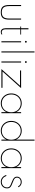

<svg xmlns="http://www.w3.org/2000/svg" viewBox="2016 -2918 917 4990"><g transform="rotate(90 2475.0 -422.5)"><path d="M299.5 16Q196 16 152.8 -34.8Q109.5 -85.5 109.5 -207V-512H137.5V-207Q137.5 -101 174.8 -55.5Q212 -10 299.5 -10Q387 -10 424.2 -55.5Q461.5 -101 461.5 -207V-512H489.5V-207Q489.5 -85.5 446.2 -34.8Q403 16 299.5 16Z M811 16Q764 16 738.5 -17.2Q713 -50.5 713 -111V-491H670V-512H713V-703H741V-512H877V-491H741V-111Q741 -61 760 -34.5Q779 -8 814.5 -8Q847.5 -8 870 -25L877 -3Q865.5 5.5 847.8 10.8Q830 16 811 16Z M1051.5 0V-512H1079.5V0ZM1065.5 -612Q1059 -612 1053.5 -615.2Q1048 -618.5 1044.8 -624Q1041.5 -629.5 1041.5 -636Q1041.5 -642.5 1044.8 -647.8Q1048 -653 1053.5 -656.2Q1059 -659.5 1065.5 -659.5Q1072 -659.5 1077.2 -656.2Q1082.5 -653 1085.8 -647.8Q1089 -642.5 1089 -636Q1089 -629.5 1085.8 -624Q1082.5 -618.5 1077.2 -615.2Q1072 -612 1065.5 -612Z M1315 0V-860H1343V0Z M1577.5 0V-512H1605.5V0ZM1591.5 -612Q1585 -612 1579.5 -615.2Q1574 -618.5 1570.8 -624Q1567.5 -629.5 1567.5 -636Q1567.5 -642.5 1570.8 -647.8Q1574 -653 1579.5 -656.2Q1585 -659.5 1591.5 -659.5Q1598 -659.5 1603.2 -656.2Q1608.5 -653 1611.8 -647.8Q1615 -642.5 1615 -636Q1615 -629.5 1611.8 -624Q1608.5 -618.5 1603.2 -615.2Q1598 -612 1591.5 -612Z M1774.5 0 2206.5 -484H1811.5V-512H2269.5L1836.5 -28H2261.5V0Z M2664 16Q2591 16 2533 -19.2Q2475 -54.5 2441.5 -116Q2408 -177.5 2408 -256Q2408 -335 2441.5 -396.2Q2475 -457.5 2533 -492.8Q2591 -528 2664 -528Q2741.5 -528 2803.5 -488.8Q2865.5 -449.5 2894 -381V-512H2922V0H2894V-131Q2862.5 -62.5 2801.5 -23.2Q2740.5 16 2664 16ZM2666 -10Q2733.5 -10 2785.5 -41.5Q2837.5 -73 2867.2 -128.8Q2897 -184.5 2897 -256Q2897 -328 2867.5 -383.5Q2838 -439 2785.8 -470.5Q2733.5 -502 2666 -502Q2599 -502 2546.8 -470.5Q2494.5 -439 2464.8 -383.5Q2435 -328 2435 -256Q2435 -184.5 2464.8 -129Q2494.5 -73.5 2546.8 -41.8Q2599 -10 2666 -10Z M3378 16Q3305 16 3247 -19.2Q3189 -54.5 3155.5 -116Q3122 -177.5 3122 -256Q3122 -335 3155.5 -396.2Q3189 -457.5 3247 -492.8Q3305 -528 3378 -528Q3454.5 -528 3515.5 -488.8Q3576.5 -449.5 3608 -381V-861H3636V0H3608V-131Q3576.5 -62.5 3515.5 -23.2Q3454.5 16 3378 16ZM3380 -10Q3447.5 -10 3499.5 -41.5Q3551.5 -73 3581.2 -128.8Q3611 -184.5 3611 -256Q3611 -328 3581.5 -383.5Q3552 -439 3499.8 -470.5Q3447.5 -502 3380 -502Q3313 -502 3260.8 -470.5Q3208.5 -439 3178.8 -383.5Q3149 -328 3149 -256Q3149 -184.5 3178.8 -129Q3208.5 -73.5 3260.8 -41.8Q3313 -10 3380 -10Z M4092 16Q4019 16 3961 -19.2Q3903 -54.5 3869.5 -116Q3836 -177.5 3836 -256Q3836 -335 3869.5 -396.2Q3903 -457.5 3961 -492.8Q4019 -528 4092 -528Q4169.5 -528 4231.5 -488.8Q4293.5 -449.5 4322 -381V-512H4350V0H4322V-131Q4290.5 -62.5 4229.5 -23.2Q4168.5 16 4092 16ZM4094 -10Q4161.5 -10 4213.5 -41.5Q4265.5 -73 4295.2 -128.8Q4325 -184.5 4325 -256Q4325 -328 4295.5 -383.5Q4266 -439 4213.8 -470.5Q4161.5 -502 4094 -502Q4027 -502 3974.8 -470.5Q3922.5 -439 3892.8 -383.5Q3863 -328 3863 -256Q3863 -184.5 3892.8 -129Q3922.5 -73.5 3974.8 -41.8Q4027 -10 4094 -10Z M4706.5 16Q4644 16 4597 -20.2Q4550 -56.5 4527.5 -123L4551.5 -131Q4571 -73.5 4611.8 -41.2Q4652.5 -9 4706 -9Q4744.5 -9 4777.5 -25.8Q4810.5 -42.5 4830.5 -73.2Q4850.5 -104 4850.5 -146Q4850.5 -183 4833.8 -203.8Q4817 -224.5 4785.5 -238.8Q4754 -253 4709.5 -270Q4676 -283 4644 -299.2Q4612 -315.5 4591.2 -340.5Q4570.5 -365.5 4570.5 -404.5Q4570.5 -440 4588.8 -467.8Q4607 -495.5 4638.5 -511.8Q4670 -528 4709.5 -528Q4754.5 -528 4790.2 -505.8Q4826 -483.5 4846.5 -443L4823.5 -432Q4788.5 -503 4709 -503Q4659.5 -503 4628 -475.5Q4596.5 -448 4596.5 -404Q4596.5 -373.5 4612.2 -354.5Q4628 -335.5 4655.5 -322.5Q4683 -309.5 4718 -296Q4766.5 -277.5 4801.8 -260.5Q4837 -243.5 4856.2 -217.8Q4875.5 -192 4875.5 -147Q4875.5 -98 4853 -61.2Q4830.5 -24.5 4792.2 -4.2Q4754 16 4706.5 16Z"/></g></svg>

Font: Spartan Thin Thin
Style: Regular
Weight: 250
Version: Version 1.004